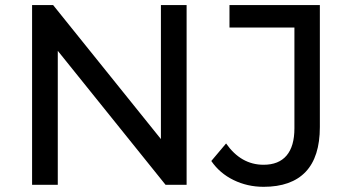

<svg xmlns="http://www.w3.org/2000/svg" viewBox="-20 -720 1365 748"><path d="M105 0V-700.2H187L606.9 -178.2V-700.2H707V0H625L205.1 -522V0ZM803.2 -92.8 860.8 -161.1Q918.9 -78.1 1006.8 -78.1Q1065.9 -78.1 1096.4 -114Q1127 -149.9 1127 -220.2V-612.8H874V-700.2H1226.1V-225.1Q1226.1 -108.9 1170.7 -50.5Q1115.2 7.8 1006.8 7.8Q943.8 7.8 889.9 -18.6Q835.9 -44.9 803.2 -92.8Z"/></svg>

Font: Montserrat Medium
Style: Regular
Weight: 500
Designer: Julieta Ulanovsky
Foundry: Julieta Ulanovsky
Version: Version 7.200